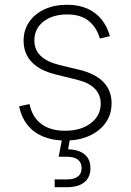

<svg xmlns="http://www.w3.org/2000/svg" viewBox="-20 -570 540 794"><path d="M249 11.2Q197.8 11.2 158.2 -5.4Q118.7 -22 93.5 -53.5Q68.4 -85 59.1 -130.4L102.1 -139.6Q113.3 -85.4 150.9 -57.4Q188.5 -29.3 249 -29.3Q315.4 -29.3 356 -60.8Q396.5 -92.3 396.5 -141.1Q396.5 -178.7 371.8 -203.6Q347.2 -228.5 298.8 -240.2L211.9 -261.7Q145 -277.8 111.3 -313.2Q77.6 -348.6 77.6 -401.9Q77.6 -445.8 100.6 -479.2Q123.5 -512.7 164.1 -531.5Q204.6 -550.3 257.3 -550.3Q304.7 -550.3 340.1 -534.9Q375.5 -519.5 399.2 -490.5Q422.9 -461.4 434.6 -420.4L393.1 -410.6Q379.4 -457.5 346.4 -483.9Q313.5 -510.3 257.8 -510.3Q197.3 -510.3 159.7 -480.7Q122.1 -451.2 122.1 -403.3Q122.1 -364.7 147.5 -339.6Q172.9 -314.5 225.6 -301.3L310.5 -280.8Q375.5 -264.6 408.4 -230Q441.4 -195.3 441.4 -143.1Q441.4 -97.2 417 -62.5Q392.6 -27.8 349.4 -8.3Q306.2 11.2 249 11.2ZM206.1 204.1V171.9H257.3Q287.1 171.9 302.2 159.9Q317.4 147.9 317.4 125Q317.4 102.5 302.2 90.3Q287.1 78.1 254.9 78.1H222.7L240.2 -14.2H270V0L261.7 47.4Q306.6 48.8 330.3 68.8Q354 88.9 354 125.5Q354 163.1 328.9 183.6Q303.7 204.1 257.3 204.1Z"/></svg>

Font: Inter 16pt ExtraLight
Style: Regular
Weight: 250
Version: Version 4.001;git-66647c0bb